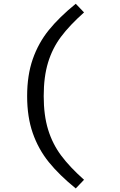

<svg xmlns="http://www.w3.org/2000/svg" viewBox="-20 -882 655 1045"><path d="M437.4 96.4 392.3 143.6Q302.6 70.8 245.6 0.3Q188.7 -70.3 158.2 -157.9Q127.7 -245.6 127.7 -359Q127.7 -472.3 158.2 -560Q188.7 -647.7 245.6 -718.2Q302.6 -788.7 392.3 -861.5L437.4 -814.4Q358.5 -744.1 311.8 -681.5Q265.1 -619 241.5 -541.5Q217.9 -464.1 217.9 -359Q217.9 -254.4 241.8 -176.7Q265.6 -99 312.6 -35.9Q359.5 27.2 437.4 96.4Z"/></svg>

Font: Fira Code
Style: Regular
Weight: 400
Designer: Carrois Corporate, Edenspiekermann AG, Nikita Prokopov
Foundry: Carrois Corporate, Edenspiekermann AG, Nikita Prokopov
Version: Version 5.002